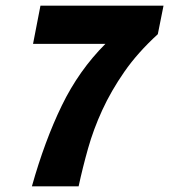

<svg xmlns="http://www.w3.org/2000/svg" viewBox="-20 -654 594 674"><path d="M92 0Q137 -160 197 -283.5Q257 -407 350 -500H96L122 -634H554L534 -534Q463 -469 416.5 -402Q370 -335 339 -267.5Q308 -200 289 -132.5Q270 -65 256 0Z"/></svg>

Font: TypoPRO Source Sans Pro
Style: Italic
Weight: 900
Italic angle: -11°
Designer: Paul D. Hunt
Foundry: Adobe Systems Incorporated
Version: Version 1.075;PS 2.000;hotconv 1.0.86;makeotf.lib2.5.63406